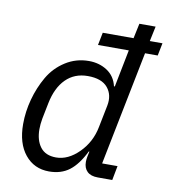

<svg xmlns="http://www.w3.org/2000/svg" viewBox="-84 -812 793 896"><g transform="rotate(10 313.0 -364.0)"><path d="M506 0H437Q404 0 387 -16.5Q370 -33 370 -62Q370 -74 373 -89L378 -112H375Q343 -47 304 -17.5Q265 12 208 12Q137 12 94 -41Q51 -94 51 -185Q51 -244 67 -303Q83 -362 112.5 -413Q142 -464 192 -496Q242 -528 303 -528Q352 -528 389.5 -503.5Q427 -479 438 -432H442L477 -609H331L343 -669H489L504 -740H581L566 -669H626L614 -609H554L446 -68H519ZM229 -58Q286 -58 337 -109Q388 -160 402 -233L423 -338Q433 -389 404.5 -423.5Q376 -458 310 -458Q247 -458 206 -417Q165 -376 150 -301L135 -226Q130 -198 130 -175Q130 -122 154.5 -90Q179 -58 229 -58Z"/></g></svg>

Font: Aneliza
Style: Italic
Weight: 400
Italic angle: -11.31°
Designer: Mike Abbink, Paul van der Laan, Pieter van Rosmalen
Foundry: Bold Monday
Version: Version 3.0